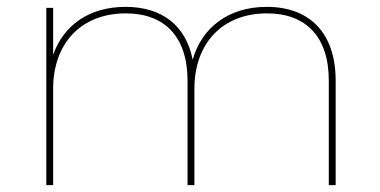

<svg xmlns="http://www.w3.org/2000/svg" viewBox="-20 -540 1108 560"><path d="M758 -520C645 -520 568 -458 542 -366C522 -467 451 -520 346 -520C240 -520 165 -466 135 -380V-517H115V0H135V-281C135 -412 215 -501 347 -501C460 -501 527 -433 527 -305V0H547V-281C547 -412 627 -501 759 -501C872 -501 939 -433 939 -305V0H959V-305C959 -445 882 -520 758 -520Z"/></svg>

Font: Montserrat-Alt1 Thin
Style: Regular
Weight: 100
Designer: Differentunic
Foundry: Differentunic
Version: Version 7.222